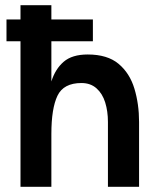

<svg xmlns="http://www.w3.org/2000/svg" viewBox="-20 -720 621 740"><path d="M396 -250Q396 -291 385.5 -325Q375 -359 352 -379.5Q329 -400 294 -400Q225 -400 201.5 -351Q178 -302 178 -204V0H59V-561H5V-645H59V-700H178V-645H338V-561H178V-406Q193 -454 225.5 -482Q258 -510 318 -510Q394 -510 437 -474Q480 -438 498 -378.5Q516 -319 516 -250V0H396Z"/></svg>

Font: Haskoy Bold
Style: Regular
Weight: 700
Designer: Ertekin Erdin
Foundry: Ertekin Erdin
Version: Version 1.500; ttfautohint (v1.8.3)